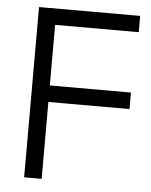

<svg xmlns="http://www.w3.org/2000/svg" viewBox="-50 -722 600 764"><g transform="rotate(5 249.5 -340.0)"><path d="M479 -615H145V-373H469V-307H145V0H75V-680H479Z"/></g></svg>

Font: Puffins on Iceburgs
Style: Regular
Weight: 400
Version: Version 1.0